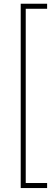

<svg xmlns="http://www.w3.org/2000/svg" viewBox="-20 -832 267 1005"><path d="M226.6 -786.1H114.7V126H226.6V152.3H88.4V-812.5H226.6Z"/></svg>

Font: TypoPRO Roboto
Style: Regular
Weight: 250
Designer: Google
Version: Version 2.136; 2016